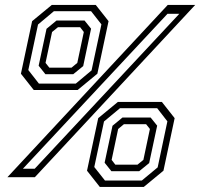

<svg xmlns="http://www.w3.org/2000/svg" viewBox="-20 -720 813 780"><path d="M10 0 661.5 -700H773L121.5 0ZM117 -354.5 65 -420.5 110.5 -634 190.5 -700H369L421 -634L375.5 -420.5L295.5 -354.5ZM138 -380.5H288L352 -434L392 -621L350 -674.5H199L134.5 -620.5L95 -435.5ZM73 -34.5H121L708.5 -664H660.5ZM164.5 -418.5 137 -453 169 -603 209.5 -636.5H323.5L350 -603.5L318 -451.5L277.5 -418.5ZM180.5 -445H270.5L294 -464.5L320.5 -590L305.5 -609.5H215.5L191.5 -590L165 -464.5ZM385.5 39.5 333.5 -26.5 379 -240 459 -306H637.5L689.5 -240L644 -26.5L564 39.5ZM406.5 13.5H556L620.5 -40L660 -227L618.5 -280.5H467.5L402.5 -226.5L363 -41.5ZM432.5 -24.5 405 -59 437 -209 477.5 -242.5H592L618.5 -209.5L586 -57.5L545.5 -24.5ZM448.5 -51H538.5L562.5 -70.5L589 -196L573.5 -215.5H483.5L460 -196L433.5 -70.5Z"/></svg>

Font: Tourney Condensed Regular
Style: Italic
Weight: 400
Width: 3
Italic angle: -12°
Designer: Tyler Finck
Foundry: Etcetera Type Co
Version: Version 1.010; ttfautohint (v1.8.3)